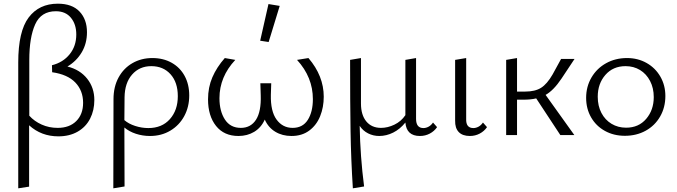

<svg xmlns="http://www.w3.org/2000/svg" viewBox="-20 -733 3675 1042"><path d="M492 -190Q492 -134 469 -89Q446 -44 401.5 -18.5Q357 7 297 7Q204 7 138 -53V280L79 289V-394Q79 -563 135.5 -638Q192 -713 294 -713Q371 -713 411.5 -670.5Q452 -628 452 -558Q452 -497 423.5 -449Q395 -401 346 -372Q414 -355 453 -306Q492 -257 492 -190ZM431 -175Q431 -241 389 -285Q347 -329 263 -341L262 -379Q322 -394 358 -438.5Q394 -483 394 -546Q394 -601 365 -636.5Q336 -672 283 -672Q203 -672 171 -601Q139 -530 139 -407V-105Q166 -75 206 -57Q246 -39 293 -39Q357 -39 394 -76Q431 -113 431 -175Z M1007 -215Q1007 -153 980 -103Q953 -53 904.5 -24Q856 5 794 5Q754 5 717.5 -7Q681 -19 655 -41Q655 171 656 279L595 289Q596 125 596 -195Q596 -262 623.5 -312.5Q651 -363 699 -390.5Q747 -418 807 -418Q866 -418 911.5 -392.5Q957 -367 982 -321Q1007 -275 1007 -215ZM945 -211Q945 -286 905.5 -330Q866 -374 801 -374Q737 -374 697 -328.5Q657 -283 656 -205Q656 -119 655 -81Q678 -61 713.5 -49.5Q749 -38 785 -38Q859 -38 902 -86.5Q945 -135 945 -211Z M1438 -505 1392 -512 1437 -711 1498 -701ZM1737 -208Q1737 -151 1717.5 -102.5Q1698 -54 1658.5 -24.5Q1619 5 1562 5Q1512 5 1474 -18Q1436 -41 1417 -84Q1397 -40 1359.5 -17.5Q1322 5 1274 5Q1196 5 1152.5 -49.5Q1109 -104 1109 -194Q1109 -259 1132.5 -313.5Q1156 -368 1200 -418L1257 -408Q1171 -316 1171 -200Q1171 -130 1200.5 -84.5Q1230 -39 1287 -39Q1341 -39 1369.5 -83.5Q1398 -128 1395 -216L1393 -281H1452L1450 -218Q1448 -129 1481 -84Q1514 -39 1568 -39Q1623 -39 1650.5 -82.5Q1678 -126 1678 -195Q1678 -314 1592 -408L1654 -418Q1737 -321 1737 -208Z M2352 -43Q2337 -21 2312.5 -8Q2288 5 2259 5Q2186 5 2180 -68Q2151 -32 2114 -13.5Q2077 5 2038 5Q2006 5 1978 -9Q1950 -23 1932 -50Q1935 117 1956 279L1895 289Q1885 134 1882.5 -21Q1880 -176 1880 -408L1939 -418V-171Q1939 -109 1968 -74Q1997 -39 2048 -39Q2084 -39 2120.5 -56.5Q2157 -74 2180 -108V-408L2238 -418V-88Q2238 -38 2278 -38Q2292 -38 2306 -45.5Q2320 -53 2330 -68Z M2450 -79V-408L2510 -418V-88Q2508 -38 2549 -38Q2563 -38 2577 -45.5Q2591 -53 2601 -68L2623 -43Q2608 -21 2583.5 -8Q2559 5 2530 5Q2490 5 2469.5 -16.5Q2449 -38 2450 -79Z M2941 -218 3097 0H3021L2890 -199Q2861 -192 2820 -192H2786V0H2727V-408L2786 -418V-236H2830Q2884 -236 2916.5 -256.5Q2949 -277 2979 -329L3025 -413H3098L3027 -306Q2984 -242 2941 -218Z M3161 -202Q3161 -263 3190 -312.5Q3219 -362 3269.5 -390Q3320 -418 3383 -418Q3442 -418 3489.5 -391Q3537 -364 3564 -317Q3591 -270 3591 -212Q3591 -150 3562.5 -100.5Q3534 -51 3484 -23.5Q3434 4 3371 4Q3311 4 3263 -22.5Q3215 -49 3188 -96Q3161 -143 3161 -202ZM3528 -206Q3528 -255 3508 -293.5Q3488 -332 3453.5 -353Q3419 -374 3375 -374Q3307 -374 3265.5 -326.5Q3224 -279 3224 -208Q3224 -158 3244 -120Q3264 -82 3299 -61Q3334 -40 3378 -40Q3446 -40 3487 -88Q3528 -136 3528 -206Z"/></svg>

Font: Ysabeau Infant Semilight
Style: Regular
Weight: 300
Designer: Christian Thalmann (Catharsis Fonts)
Version: Version 0.003